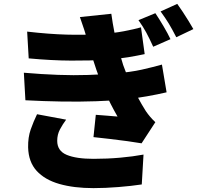

<svg xmlns="http://www.w3.org/2000/svg" viewBox="-20 -894 1040 990"><path d="M781 -826Q800 -798 823 -759Q846 -720 859 -692L770 -653Q750 -697 734 -726.5Q718 -756 694 -790ZM894 -874Q907 -856 922.5 -832.5Q938 -809 952.5 -785.5Q967 -762 977 -744L889 -702Q867 -745 850 -773Q833 -801 808 -835ZM120 -731Q233 -718 323.5 -715.5Q414 -713 495 -718Q567 -723 619 -733Q671 -743 707 -753L726 -615Q689 -607 641.5 -599Q594 -591 526 -586Q448 -581 347 -581.5Q246 -582 128 -593ZM103 -519Q196 -511 279 -508Q362 -505 434.5 -507.5Q507 -510 568 -515Q654 -522 711.5 -535Q769 -548 815 -561L839 -418Q792 -407 738 -397.5Q684 -388 624 -381Q560 -375 475.5 -372Q391 -369 297.5 -370.5Q204 -372 111 -377ZM432 -680Q424 -711 414 -741.5Q404 -772 392 -806L554 -823Q561 -772 570 -727Q579 -682 590.5 -641Q602 -600 615 -559Q626 -527 645.5 -483.5Q665 -440 688 -397Q711 -354 732 -321Q743 -305 754.5 -291.5Q766 -278 781 -264L710 -155Q682 -160 638 -166Q594 -172 547 -177.5Q500 -183 462 -187L474 -302Q500 -300 532.5 -297.5Q565 -295 586 -293Q547 -361 520.5 -422Q494 -483 477 -534Q465 -570 457.5 -593.5Q450 -617 444.5 -636.5Q439 -656 432 -680ZM321 -277Q303 -253 289 -226.5Q275 -200 275 -168Q275 -116 324 -95.5Q373 -75 462 -75Q533 -75 600 -81Q667 -87 720 -97L711 57Q659 65 590.5 70.5Q522 76 462 76Q361 76 286 54.5Q211 33 169 -13Q127 -59 125 -134Q124 -186 138.5 -227Q153 -268 171 -305Z"/></svg>

Font: Noto Sans JP Thin Black
Style: Regular
Weight: 900
Version: Version 2.004-H2;hotconv 1.0.118;makeotfexe 2.5.65603